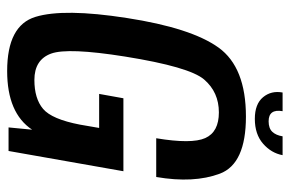

<svg xmlns="http://www.w3.org/2000/svg" viewBox="-160 -666 829 550"><g transform="rotate(90 255.0 -390.5)"><path d="M183 4Q52.5 4 27.8 -77.2Q3 -158.5 31 -338.5Q59.5 -523.5 116 -601.8Q172.5 -680 313.5 -680Q449 -680 477 -605.2Q505 -530.5 486.5 -423H375.5Q392.5 -524.5 375 -563.5Q357.5 -602.5 301.5 -602.5Q243.5 -602.5 207.2 -560.2Q171 -518 141.5 -333.5Q115.5 -170 133 -122Q150.5 -74 208.5 -74Q262 -74 291.5 -99Q321 -124 336.5 -204.5L346 -259.5H248.5L261 -329H470L412 0H344.5L351 -67.5Q303.5 4 183 4ZM320 -705.5Q277.5 -705.5 258 -729Q238.5 -752.5 244.5 -785H298Q291 -745 327 -745Q347 -745 357 -755.5Q367 -766 370 -785H424Q418 -752.5 391 -729Q364 -705.5 320 -705.5Z"/></g></svg>

Font: Anybody Medium
Style: Italic
Weight: 500
Italic angle: -10°
Designer: Tyler Finck
Foundry: Etcetera Type Company
Version: Version 1.010; ttfautohint (v1.8.3) -l 8 -r 50 -G 200 -x 14 